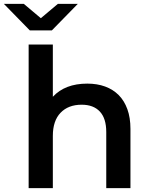

<svg xmlns="http://www.w3.org/2000/svg" viewBox="-66 -972 771 992"><path d="M608 -306V0H483V-290Q483 -360 450 -395.5Q417 -431 356 -431Q287 -431 247 -389.5Q207 -348 207 -270V0H82V-742H207V-472Q270 -540 385 -540Q436 -540 477 -525Q518 -510 547 -481Q576 -452 592 -408Q608 -364 608 -306ZM336 -952 202 -815H88L-46 -952H57L145 -878L233 -952Z"/></svg>

Font: CMG Sans SemiBold
Style: Regular
Weight: 600
Designer: Julieta Ulanovsky
Foundry: Julieta Ulanovsky
Version: Version 7.200